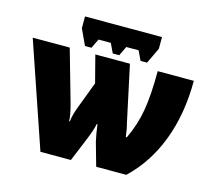

<svg xmlns="http://www.w3.org/2000/svg" viewBox="-103 -854 1094 981"><g transform="rotate(15 443.5 -363.5)"><path d="M637.2 -727.1V-665L597.2 -581.1H563L539.1 -630.9H474.1L450.2 -581.1H416L392.1 -630.9H327.1L303.2 -581.1H269L230 -665V-727.1ZM434.1 -211.9H430.2Q425.3 -183.1 402.8 -127.9L350.1 0H189L0 -553.2H195.8L274.9 -274.9Q290 -218.3 290 -189H293.9Q296.4 -221.2 315.9 -272L368.2 -410.2L331.1 -553.2H514.2L578.1 -254.9Q585 -231.9 590.8 -186H596.2Q632.8 -262.7 647 -344.5Q661.1 -426.3 661.1 -553.2H852.1Q852.1 -377.9 798.6 -237.1Q745.1 -96.2 643.1 0H483.9L449.2 -123Q439.9 -163.6 434.1 -211.9Z"/></g></svg>

Font: Open Sans ExtBd
Style: Bold
Weight: 800
Foundry: Ascender Corporation
Version: Version 1.10